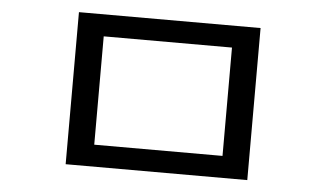

<svg xmlns="http://www.w3.org/2000/svg" viewBox="-41 -535 1001 595"><g transform="rotate(5 460.0 -237.5)"><path d="M182 -474H747V-1H182ZM664 -406H265V-69H664Z"/></g></svg>

Font: korean15
Style: Book
Weight: 400
Designer: Jelle Bosma - Monotype Design Team
Foundry: Monotype Imaging Inc.
Version: Version 2.003